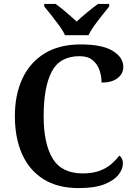

<svg xmlns="http://www.w3.org/2000/svg" viewBox="-20 -951 688 981"><path d="M382 10Q274 10 201.5 -36Q129 -82 92.5 -164.5Q56 -247 56 -358Q56 -466 94 -548.5Q132 -631 207 -677.5Q282 -724 392 -724Q502 -724 556 -691Q610 -658 610 -609Q610 -574 580.5 -551.5Q551 -529 499 -529Q499 -561 488.5 -592Q478 -623 453.5 -643.5Q429 -664 387 -664Q285 -664 244 -584.5Q203 -505 203 -358Q203 -217 249 -141Q295 -65 403 -65Q454 -65 489.5 -78.5Q525 -92 549 -113Q573 -134 590 -156Q608 -143 608 -115Q608 -88 586 -59Q564 -30 514.5 -10Q465 10 382 10ZM312 -771Q302 -794 282.5 -820.5Q263 -847 242.5 -873Q222 -899 206 -918V-931H264Q288 -914 318.5 -888Q349 -862 372 -841Q394 -862 425.5 -888Q457 -914 481 -931H538V-918Q523 -899 502 -873Q481 -847 462 -820.5Q443 -794 432 -771Z"/></svg>

Font: Noto Serif Telugu SemiBold
Style: Regular
Weight: 600
Designer: Jelle Bosma - Monotype Design Team
Foundry: Monotype Imaging Inc.
Version: Version 2.005; ttfautohint (v1.8.4.7-5d5b)